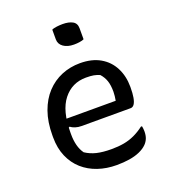

<svg xmlns="http://www.w3.org/2000/svg" viewBox="-140 -868 880 985"><g transform="rotate(-20 300.0 -375.5)"><path d="M329 -544Q394 -544 439 -518Q484 -492 507.5 -446Q531 -400 531 -342V-338Q531 -306 527 -283.5Q523 -261 515 -249.5Q507 -238 495 -238H228Q209 -238 193.5 -243Q178 -248 168 -256L150 -246V-300H436Q438 -312 439.5 -324Q441 -336 441 -348Q441 -383 433 -407Q425 -431 407 -451Q391 -458 375 -461Q359 -464 333 -464Q256 -464 209 -404.5Q162 -345 162 -227V-216Q162 -183 169 -156Q176 -129 191 -108Q218 -90 251 -82Q284 -74 332 -74Q369 -74 399.5 -79.5Q430 -85 458 -98Q486 -111 512 -131H518Q519 -125 520 -118.5Q521 -112 521 -103Q521 -80 514.5 -64Q508 -48 496 -36Q480 -20 455 -9Q430 2 398 7Q366 12 329 12Q274 12 227 -4Q180 -20 145 -51Q110 -82 90 -128Q70 -174 70 -233V-244Q70 -317 90 -373Q110 -429 145.5 -467Q181 -505 228 -524.5Q275 -544 329 -544ZM255 -754Q261 -757 268 -758.5Q275 -760 282.5 -761Q290 -762 298.5 -762.5Q307 -763 314 -763Q348 -763 368.5 -751.5Q389 -740 389 -713V-653Q383 -650 376.5 -648.5Q370 -647 363.5 -646Q357 -645 349.5 -644.5Q342 -644 334 -644Q299 -644 277 -659.5Q255 -675 255 -701Z"/></g></svg>

Font: Recursive Monospace Casual
Style: Regular
Weight: 400
Version: Version 1.047